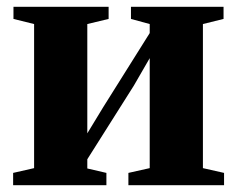

<svg xmlns="http://www.w3.org/2000/svg" viewBox="-20 -543 696 563"><path d="M18.5 0V-36L80 -50V-472.5L19.5 -487.5V-523H298.5V-487.5L236 -472.5V-152L282.5 -228.5L419 -446V-472.5L364 -487.5V-523H635.5V-487.5L575 -472.5V-50L637 -36V0H356.5V-36L419 -50V-372.5L372.5 -292L236 -76V-49L292 -36V0Z"/></svg>

Font: Merriweather 96pt ExtraBold
Style: Regular
Weight: 800
Version: Version 2.100